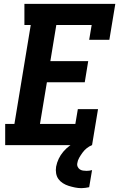

<svg xmlns="http://www.w3.org/2000/svg" viewBox="-20 -755 640 999"><path d="M7 0V-110H55L140 -625H107V-735H580L549 -548H444L457 -625H273L242 -437H439L421 -327H224L188 -110H372L385 -187H490L459 0ZM404 224Q387 224 370 220.5Q353 217 337 212Q321 207 307 198Q293 189 284 176.5Q275 164 272 147Q269 130 272 112Q276 91 285.5 71Q295 51 310 33.5Q325 16 343.5 2.5Q362 -11 382 -21Q402 -31 423.5 -37Q445 -43 466 -44L459 0Q444 6 431.5 16Q419 26 409.5 39Q400 52 392 66Q384 80 382 95Q380 104 384 112.5Q388 121 395 126Q402 131 411.5 132.5Q421 134 430 134Q438 134 445 133Q452 132 459 130L444 219Q434 221 424 222.5Q414 224 404 224Z"/></svg>

Font: Iosevka HT Extrabold Extended
Style: Italic
Weight: 800
Width: 7
Italic angle: -9°
Monospace: yes
Designer: Belleve Invis
Foundry: Belleve Invis
Version: Version 32.3.0; ttfautohint (v1.8.4)